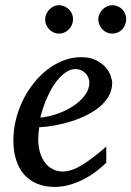

<svg xmlns="http://www.w3.org/2000/svg" viewBox="-20 -716 512 748"><path d="M328.1 -394Q328.1 -403.8 324.2 -413.3Q320.3 -422.9 313.5 -430.2Q306.6 -437.5 296.4 -442.1Q286.1 -446.8 273.9 -446.8Q257.3 -446.8 242.2 -438Q227.1 -429.2 213.1 -414.6Q199.2 -399.9 187.3 -380.9Q175.3 -361.8 165.8 -340.8Q156.2 -319.8 148.9 -298.3Q141.6 -276.9 137.2 -257.8Q168.9 -260.7 202.9 -272.5Q236.8 -284.2 264.6 -302.5Q292.5 -320.8 310.3 -344.2Q328.1 -367.7 328.1 -394ZM417 -393.1Q417 -365.7 404.3 -342.8Q391.6 -319.8 369.9 -301.3Q348.1 -282.7 319.6 -268.3Q291 -253.9 259.5 -243.9Q228 -233.9 195.3 -227.8Q162.6 -221.7 132.8 -220.2Q131.3 -210.4 130.1 -196.8Q128.9 -183.1 128.9 -173.8Q128.9 -146.5 135.5 -123.5Q142.1 -100.6 154.5 -83.7Q167 -66.9 184.6 -57.4Q202.1 -47.9 224.1 -47.9Q257.8 -47.9 298.3 -72.3Q338.9 -96.7 394 -145V-82Q379.9 -68.4 359.4 -52Q338.9 -35.6 312.7 -21.2Q286.6 -6.8 255.9 2.7Q225.1 12.2 190.9 12.2Q175.8 12.2 158 9.3Q140.1 6.3 122.6 -1.2Q105 -8.8 88.6 -22Q72.3 -35.2 59.8 -55.4Q47.4 -75.7 39.8 -103.8Q32.2 -131.8 32.2 -169.9Q32.2 -209.5 41.7 -248.8Q51.3 -288.1 68.6 -324Q85.9 -359.9 110.4 -390.9Q134.8 -421.9 164.1 -444.6Q193.4 -467.3 226.8 -480.2Q260.3 -493.2 295.9 -493.2Q330.6 -493.2 353.8 -481.7Q377 -470.2 391.1 -454.1Q405.3 -438 411.1 -420.9Q417 -403.8 417 -393.1ZM264.6 -641.1Q264.6 -629.9 260.3 -619.6Q255.9 -609.4 248.3 -601.6Q240.7 -593.8 230.7 -589.4Q220.7 -585 209.5 -585Q198.7 -585 189 -589.4Q179.2 -593.8 171.9 -601.6Q164.6 -609.4 160.2 -619.1Q155.8 -628.9 155.8 -640.1Q155.8 -650.9 160.2 -660.9Q164.6 -670.9 171.9 -678.7Q179.2 -686.5 189 -691.2Q198.7 -695.8 209.5 -695.8Q220.7 -695.8 230.7 -691.4Q240.7 -687 248.3 -679.7Q255.9 -672.4 260.3 -662.4Q264.6 -652.3 264.6 -641.1ZM471.7 -641.1Q471.7 -629.9 467.5 -619.6Q463.4 -609.4 456.1 -601.6Q448.7 -593.8 438.7 -589.4Q428.7 -585 417.5 -585Q406.2 -585 396.2 -589.4Q386.2 -593.8 378.9 -601.6Q371.6 -609.4 367.2 -619.6Q362.8 -629.9 362.8 -641.1Q362.8 -651.4 367.4 -661.4Q372.1 -671.4 379.6 -679Q387.2 -686.5 397.2 -691.2Q407.2 -695.8 417.5 -695.8Q428.7 -695.8 438.7 -691.4Q448.7 -687 456.1 -679.7Q463.4 -672.4 467.5 -662.4Q471.7 -652.3 471.7 -641.1Z"/></svg>

Font: Charis SIL Afr
Style: Italic
Weight: 400
Italic angle: -11°
Foundry: SIL International
Version: Version 5.000